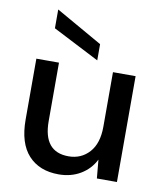

<svg xmlns="http://www.w3.org/2000/svg" viewBox="-84 -806 757 886"><g transform="rotate(10 295.0 -362.5)"><path d="M250 12Q160 12 108.5 -44Q57 -100 57 -211V-496H163V-222Q163 -78 281 -78Q340 -78 378 -120Q416 -162 416 -240V-496H522V0H428L420 -87Q397 -41 352.5 -14.5Q308 12 250 12ZM335 -537 117 -649V-737L335 -613Z"/></g></svg>

Font: Ultramarine Medium
Style: Regular
Weight: 500
Designer: Colophon Foundry, Jonny Pinhorn
Foundry: Colophon Foundry
Version: Version 1.200; ttfautohint (v1.8.3)